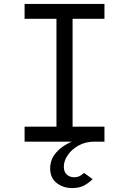

<svg xmlns="http://www.w3.org/2000/svg" viewBox="-20 -720 656 976"><path d="M347 236Q301 236 268 210.2Q235 184.5 235 136Q235 91.5 264.2 56.8Q293.5 22 345 0H105V-76H267V-624.5H105V-700H511V-624.5H349V-76H511V0H461.5Q414 0 378.8 20Q343.5 40 324 69.2Q304.5 98.5 304.5 126.5Q304.5 155.5 320.5 168.2Q336.5 181 355.5 181Q375 181 387.2 173.8Q399.5 166.5 407.5 159L450.5 190.5Q435.5 207 410.2 221.5Q385 236 347 236Z"/></svg>

Font: Overpass Mono Light
Style: Regular
Weight: 400
Monospace: yes
Version: Version 4.000